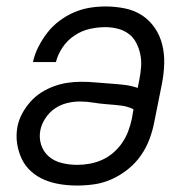

<svg xmlns="http://www.w3.org/2000/svg" viewBox="-20 -562 590 594"><path d="M219 12Q192 12 166.5 8Q141 4 118 -5.5Q95 -15 76.5 -31.5Q58 -48 47.5 -70Q37 -92 33 -117.5Q29 -143 34 -170Q38 -191 48.5 -210.5Q59 -230 74 -247Q89 -264 108 -276Q127 -288 148 -295.5Q169 -303 190 -306Q211 -309 231 -309Q254 -309 275.5 -307Q297 -305 319.5 -303.5Q342 -302 364 -299.5Q386 -297 406 -290L411 -315Q415 -335 416.5 -355Q418 -375 414 -394Q410 -413 401.5 -429.5Q393 -446 378.5 -457Q364 -468 345 -473Q326 -478 306 -478Q282 -478 257.5 -472.5Q233 -467 211 -452.5Q189 -438 174 -416Q159 -394 153 -370H82Q87 -394 99 -417.5Q111 -441 127 -461.5Q143 -482 164.5 -498Q186 -514 209.5 -524Q233 -534 257.5 -538Q282 -542 306 -542Q337 -542 366.5 -536Q396 -530 419.5 -514.5Q443 -499 459 -475.5Q475 -452 482 -423.5Q489 -395 488 -364.5Q487 -334 481 -303L457 -183Q452 -157 442 -130.5Q432 -104 415.5 -80.5Q399 -57 376 -38.5Q353 -20 326.5 -8Q300 4 273 8Q246 12 219 12ZM219 -52Q238 -52 257.5 -55.5Q277 -59 296 -67.5Q315 -76 331 -90Q347 -104 358.5 -121Q370 -138 377 -157Q384 -176 388 -195L393 -224Q375 -233 353.5 -235.5Q332 -238 311 -239.5Q290 -241 269 -244.5Q248 -248 227 -248Q207 -248 187 -243Q167 -238 150 -226.5Q133 -215 121 -197Q109 -179 105 -160Q100 -136 107.5 -113.5Q115 -91 132 -77Q149 -63 172 -57.5Q195 -52 219 -52Z"/></svg>

Font: Lode Term
Style: Italic
Weight: 400
Italic angle: -11°
Monospace: yes
Designer: Belleve Invis
Foundry: Belleve Invis
Version: Version 29.2.0